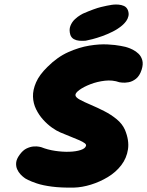

<svg xmlns="http://www.w3.org/2000/svg" viewBox="-20 -854 669 873"><path d="M316 -1Q258 0 216 -5.5Q174 -11 147.5 -20Q121 -29 108.5 -35.5Q96 -42 96 -42Q96 -42 89 -47Q82 -52 73 -61.5Q64 -71 58 -84.5Q52 -98 53.5 -114.5Q55 -131 69 -150Q84 -171 101 -179Q118 -187 133 -188Q148 -189 157.5 -187Q167 -185 167 -185Q197 -173 231 -168Q265 -163 295.5 -164Q326 -165 347 -172Q368 -179 371 -191Q373 -197 365 -203Q357 -209 341.5 -216Q326 -223 304 -231.5Q282 -240 254 -252Q237 -259 216 -274Q195 -289 176 -310Q157 -331 144 -357.5Q131 -384 130 -414.5Q129 -445 144 -479.5Q159 -514 196 -550Q241 -595 290.5 -617Q340 -639 386 -646.5Q432 -654 469 -652Q506 -650 528 -645.5Q550 -641 550 -641Q550 -641 560 -638Q570 -635 584 -628Q598 -621 610 -609.5Q622 -598 627 -580Q632 -562 624 -537Q615 -509 598.5 -496Q582 -483 564.5 -480Q547 -477 535 -478.5Q523 -480 523 -480Q492 -491 457 -487Q422 -483 391 -471Q360 -459 341 -445Q322 -431 323 -421Q324 -411 343.5 -400.5Q363 -390 392.5 -377.5Q422 -365 453.5 -349Q485 -333 510.5 -312Q536 -291 548 -264Q568 -216 562 -175.5Q556 -135 531.5 -103Q507 -71 470.5 -49Q434 -27 393.5 -14.5Q353 -2 316 -1ZM370 -669Q370 -669 361 -668.5Q352 -668 339.5 -669Q327 -670 316 -676Q305 -682 300 -695Q293 -718 300 -736Q307 -754 320.5 -766.5Q334 -779 345.5 -785.5Q357 -792 357 -792Q410 -815 439 -822Q468 -829 488 -832Q488 -832 497 -833Q506 -834 519 -833Q532 -832 543.5 -827Q555 -822 561 -809Q567 -794 564 -781Q561 -768 554 -758.5Q547 -749 541 -743.5Q535 -738 535 -738Q516 -722 492 -710Q468 -698 444 -689.5Q420 -681 400.5 -676Q381 -671 370 -669Z"/></svg>

Font: Sour Gummy Black
Style: Italic
Weight: 900
Italic angle: -11.3°
Designer: Stefie Justprince
Foundry: Eifetstype
Version: Version 1.000